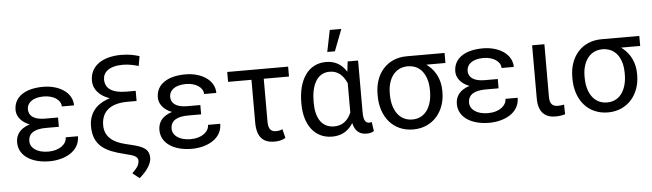

<svg xmlns="http://www.w3.org/2000/svg" viewBox="-55 -993 4773 1406"><g transform="rotate(-5 2332.0 -290.0)"><path d="M104 -249.5C68.4 -226.1 49.3 -191.9 49.3 -147.5C49.3 -49.3 144.5 9.8 274.4 9.8C382.3 9.8 497.1 -41.5 497.1 -154.8H407.2C407.2 -105 355 -61.5 272 -61.5C187.5 -61.5 139.2 -100.6 139.2 -149.4C139.2 -209.5 186.5 -235.8 269 -235.8H363.8V-304.2H269C184.6 -304.2 148.9 -336.4 148.9 -383.3C148.9 -426.8 186 -466.8 272.5 -466.8C342.8 -466.8 398.4 -431.2 398.4 -382.3H488.3C488.3 -478 390.1 -537.6 274.4 -537.6C144 -537.6 58.6 -483.9 58.6 -385.7C58.6 -350.1 78.1 -316.4 112.8 -292.5C124.5 -284.2 137.7 -277.3 152.8 -272C133.8 -266.1 117.7 -258.8 104 -249.5Z M997.6 -699.7C961.9 -711.4 915.5 -720.7 865.2 -720.7C725.1 -720.7 634.3 -658.7 634.3 -550.3C634.3 -489.7 676.3 -439.5 748 -413.6C749.5 -413.1 751.5 -412.1 753.4 -411.6C746.1 -409.2 738.8 -406.7 731.9 -404.3C648.9 -373 598.6 -310.1 598.6 -218.8C598.6 -75.2 689 -29.3 821.3 2.9L852.1 11.2C902.8 22.9 922.9 37.6 922.9 61C922.9 98.6 898.9 121.6 870.1 150.4L920.4 190.4C955.6 161.6 1010.3 104 1010.3 49.3C1010.3 -16.6 965.3 -37.1 884.8 -56.6L835.4 -68.8C754.9 -88.4 688 -129.4 688 -218.3C688 -326.2 762.7 -374.5 880.4 -374.5H947.3V-449.2H879.4C769 -449.2 723.6 -489.7 723.6 -552.2C723.6 -604 768.6 -647.5 869.1 -647.5C909.2 -647.5 944.8 -640.1 984.9 -628.4Z M1149.9 -249.5C1114.3 -226.1 1095.2 -191.9 1095.2 -147.5C1095.2 -49.3 1190.4 9.8 1320.3 9.8C1428.2 9.8 1543 -41.5 1543 -154.8H1453.1C1453.1 -105 1400.9 -61.5 1317.9 -61.5C1233.4 -61.5 1185.1 -100.6 1185.1 -149.4C1185.1 -209.5 1232.4 -235.8 1314.9 -235.8H1409.7V-304.2H1314.9C1230.5 -304.2 1194.8 -336.4 1194.8 -383.3C1194.8 -426.8 1231.9 -466.8 1318.4 -466.8C1388.7 -466.8 1444.3 -431.2 1444.3 -382.3H1534.2C1534.2 -478 1436 -537.6 1320.3 -537.6C1189.9 -537.6 1104.5 -483.9 1104.5 -385.7C1104.5 -350.1 1124 -316.4 1158.7 -292.5C1170.4 -284.2 1183.6 -277.3 1198.7 -272C1179.7 -266.1 1163.6 -258.8 1149.9 -249.5Z M2074.7 -528.3H1627V-455.6H1798.8V-141.6C1798.8 -34.2 1845.2 9.8 1926.3 9.8C1955.6 9.8 1981.4 6.8 2009.3 -10.3L1993.2 -75.7C1979.5 -69.3 1965.3 -65.4 1945.8 -65.4C1913.6 -65.4 1889.2 -80.1 1889.2 -138.7V-455.6H2074.7Z M2512.2 -528.3 2503.4 -453.1C2500 -459 2496.1 -464.4 2492.2 -469.7C2460 -513.2 2414.6 -538.1 2353 -538.1C2221.7 -538.1 2147.9 -423.3 2147.9 -257.8V-247.6C2147.9 -96.2 2222.2 10.3 2352.1 10.3C2414.1 10.3 2461.4 -14.6 2493.2 -57.1C2497.6 -63 2502 -69.3 2506.3 -75.7C2508.3 -67.4 2510.7 -60.1 2513.2 -52.7C2530.3 -8.8 2560.5 10.3 2604 10.3C2623.5 10.3 2641.1 8.3 2659.2 -3.9L2649.4 -70.8C2644 -69.3 2638.7 -67.9 2630.9 -67.9C2607.4 -67.9 2588.9 -84 2588.9 -146V-528.3ZM2238.3 -257.8C2238.3 -371.1 2277.3 -464.8 2374 -464.8C2438 -464.8 2475.1 -423.8 2498.5 -370.1C2498.5 -369.6 2498.5 -368.7 2499 -368.2V-154.3C2492.7 -139.2 2485.4 -126 2476.1 -113.8C2452.6 -82.5 2419.9 -63 2373 -63C2277.3 -63 2238.3 -143.6 2238.3 -247.6ZM2369.6 -610.4H2425.8L2486.8 -769.5H2401.9Z M3224.6 -528.3H2947.3C2798.8 -528.3 2709.5 -418 2709.5 -270.5V-257.3C2709.5 -105 2799.3 9.8 2948.2 9.8C3095.2 9.8 3184.1 -106 3184.1 -242.2V-254.9C3184.1 -333.5 3151.4 -400.9 3097.2 -444.3L3084 -454.6H3224.6ZM2799.3 -270.5C2799.3 -367.7 2847.2 -454.6 2947.3 -454.6H2948.2C2964.4 -454.1 2979.5 -452.1 2992.7 -447.8C3062 -425.3 3094.2 -352.1 3094.2 -270.5V-257.3C3094.2 -152.8 3047.4 -63.5 2948.2 -63.5C2847.2 -63.5 2799.3 -152.8 2799.3 -257.3Z M3336.4 -249.5C3300.8 -226.1 3281.7 -191.9 3281.7 -147.5C3281.7 -49.3 3377 9.8 3506.8 9.8C3614.7 9.8 3729.5 -41.5 3729.5 -154.8H3639.6C3639.6 -105 3587.4 -61.5 3504.4 -61.5C3419.9 -61.5 3371.6 -100.6 3371.6 -149.4C3371.6 -209.5 3418.9 -235.8 3501.5 -235.8H3596.2V-304.2H3501.5C3417 -304.2 3381.3 -336.4 3381.3 -383.3C3381.3 -426.8 3418.5 -466.8 3504.9 -466.8C3575.2 -466.8 3630.9 -431.2 3630.9 -382.3H3720.7C3720.7 -478 3622.6 -537.6 3506.8 -537.6C3376.5 -537.6 3291 -483.9 3291 -385.7C3291 -350.1 3310.5 -316.4 3345.2 -292.5C3356.9 -284.2 3370.1 -277.3 3385.3 -272C3366.2 -266.1 3350.1 -258.8 3336.4 -249.5Z M3868.2 -528.3V-137.7C3868.2 -31.7 3921.9 5.9 3994.1 5.9C4022.9 5.9 4047.9 1 4064.9 -4.4L4063.5 -75.2C4053.2 -73.2 4035.6 -70.3 4019.5 -70.3C3986.3 -70.3 3958 -81.5 3958 -140.6L3958.5 -528.3Z M4656.2 -528.3H4378.9C4230.5 -528.3 4141.1 -418 4141.1 -270.5V-257.3C4141.1 -105 4231 9.8 4379.9 9.8C4526.9 9.8 4615.7 -106 4615.7 -242.2V-254.9C4615.7 -333.5 4583 -400.9 4528.8 -444.3L4515.6 -454.6H4656.2ZM4231 -270.5C4231 -367.7 4278.8 -454.6 4378.9 -454.6H4379.9C4396 -454.1 4411.1 -452.1 4424.3 -447.8C4493.7 -425.3 4525.9 -352.1 4525.9 -270.5V-257.3C4525.9 -152.8 4479 -63.5 4379.9 -63.5C4278.8 -63.5 4231 -152.8 4231 -257.3Z"/></g></svg>

Font: Bert Sans
Style: Regular
Weight: 400
Designer: Christian Robertson (Google), Cristiano Sobral
Foundry: Google, Cristiano Sobral
Version: Version 3.101